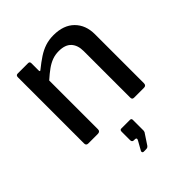

<svg xmlns="http://www.w3.org/2000/svg" viewBox="-218 -662 1024 1024"><g transform="rotate(-45 294.0 -150.0)"><path d="M86 0Q70 0 70 -16V-515Q70 -530 83 -530H162Q174 -530 174 -517V-462Q174 -457 176.5 -455.5Q179 -454 184 -459Q215 -484 243 -502.5Q271 -521 300 -530.5Q329 -540 363 -540Q439 -540 481 -498Q523 -456 523 -387V-18Q523 0 506 0H432Q424 0 420.5 -3.5Q417 -7 417 -16V-366Q417 -410 394 -435Q371 -460 323 -460Q296 -460 273 -451.5Q250 -443 227 -426.5Q204 -410 176 -385V-17Q176 0 157 0H86ZM263 240Q258 240 256 235.5Q254 231 256 227L284 177Q289 169 287 164.5Q285 160 278 160H270Q256 160 256 145V81Q256 68 267 68H332Q343 68 343 79V160Q343 162 342 164.5Q341 167 341 169L300 231Q296 236 292 238Q288 240 278 240Z"/></g></svg>

Font: Libre Franklin Medium
Style: Regular
Weight: 500
Designer: Pablo Impallari, Rodrigo Fuenzalida, Nhung Nguyen
Foundry: Impallari Type
Version: Version 3.000